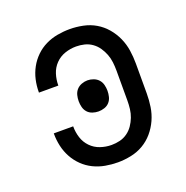

<svg xmlns="http://www.w3.org/2000/svg" viewBox="-102 -623 704 726"><g transform="rotate(-20 250.0 -260.0)"><path d="M253 8Q228 8 203 3.5Q178 -1 155.5 -12Q133 -23 115 -40.5Q97 -58 85 -80Q73 -102 67.5 -126.5Q62 -151 62 -176V-178H140V-177Q140 -154 147 -132Q154 -110 170 -93.5Q186 -77 208 -69.5Q230 -62 253 -62Q270 -62 286.5 -66Q303 -70 317 -80Q331 -90 340.5 -104Q350 -118 356 -133.5Q362 -149 364 -166Q366 -183 366 -200V-320Q366 -337 364 -354Q362 -371 356 -386.5Q350 -402 340.5 -416Q331 -430 317 -440Q303 -450 286.5 -454Q270 -458 253 -458Q230 -458 208 -450.5Q186 -443 170 -426.5Q154 -410 147 -388Q140 -366 140 -343V-342H62V-344Q62 -369 67.5 -393.5Q73 -418 85 -440Q97 -462 115 -479.5Q133 -497 155.5 -508Q178 -519 203 -523.5Q228 -528 253 -528Q279 -528 306 -522.5Q333 -517 356 -503.5Q379 -490 396.5 -469.5Q414 -449 425 -424.5Q436 -400 440 -373.5Q444 -347 444 -320V-200Q444 -173 440 -146.5Q436 -120 425 -95.5Q414 -71 396.5 -50.5Q379 -30 356 -16.5Q333 -3 306 2.5Q279 8 253 8ZM250 -198Q238 -198 226 -202Q214 -206 206 -215Q198 -224 195 -236Q192 -248 192 -260Q192 -272 195 -284Q198 -296 206 -305Q214 -314 226 -318.5Q238 -323 250 -323Q262 -323 274 -318.5Q286 -314 294 -305Q302 -296 305 -284Q308 -272 308 -260Q308 -248 305 -236Q302 -224 294 -215Q286 -206 274 -202Q262 -198 250 -198Z"/></g></svg>

Font: Iosevka SS18
Style: Regular
Weight: 400
Monospace: yes
Designer: Belleve Invis
Foundry: Belleve Invis
Version: Version 25.1.1; ttfautohint (v1.8.4)